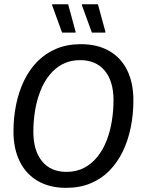

<svg xmlns="http://www.w3.org/2000/svg" viewBox="-20 -870 665 902"><path d="M290.8 12.5Q213.3 12.5 157.9 -19.6Q102.5 -51.7 72.9 -111.2Q43.3 -170.8 43.3 -252.5Q43.3 -318.3 55.8 -379.2Q68.3 -440 93.3 -491.7Q118.3 -543.3 156.2 -581.7Q194.2 -620 245 -641.2Q295.8 -662.5 360 -662.5Q437.5 -662.5 492.9 -630.8Q548.3 -599.2 577.5 -540Q606.7 -480.8 606.7 -398.3Q606.7 -332.5 594.2 -271.2Q581.7 -210 556.7 -158.3Q531.7 -106.7 494.2 -68.3Q456.7 -30 405.8 -8.8Q355 12.5 290.8 12.5ZM292.5 -62.5Q339.2 -62.5 375.4 -81.7Q411.7 -100.8 437.9 -133.8Q464.2 -166.7 480.8 -209.6Q497.5 -252.5 505.4 -301.2Q513.3 -350 513.3 -399.2Q513.3 -488.3 472.1 -537.9Q430.8 -587.5 356.7 -587.5Q310 -587.5 274.2 -568.8Q238.3 -550 212.1 -517.1Q185.8 -484.2 169.2 -441.2Q152.5 -398.3 144.6 -349.6Q136.7 -300.8 136.7 -250.8Q136.7 -162.5 177.5 -112.5Q218.3 -62.5 292.5 -62.5ZM271.7 -716.7 225 -845V-850H300L335 -721.7V-716.7ZM411.7 -716.7 365 -845V-850H440L475 -721.7V-716.7Z"/></svg>

Font: Familjen Grotesk
Style: Italic
Weight: 400
Italic angle: -9.46201°
Designer: Anders Wikstroem, Jonas Baeckman, Matilda Gysing, Kristian Moeller
Foundry: Familjen STHLM AB
Version: Version 2.000